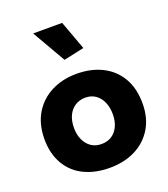

<svg xmlns="http://www.w3.org/2000/svg" viewBox="-142 -871 862 983"><g transform="rotate(-20 289.5 -379.5)"><path d="M288 11Q209 11 149 -18Q89 -47 55.5 -104.5Q22 -162 22 -243Q23 -324 57.5 -381Q92 -438 152.5 -469Q213 -500 290 -500Q369 -500 429 -470Q489 -440 523 -382.5Q557 -325 557 -242Q557 -163 522 -106Q487 -49 426.5 -19Q366 11 288 11ZM289 -118Q322 -118 345.5 -133.5Q369 -149 382 -177Q395 -205 395 -242Q395 -279 382.5 -308Q370 -337 346.5 -353.5Q323 -370 291 -370Q259 -370 234.5 -354Q210 -338 197 -310Q184 -282 184 -243Q184 -207 197 -178.5Q210 -150 233.5 -134Q257 -118 289 -118ZM258 -588 369 -612 311 -770H153Z"/></g></svg>

Font: Catamaran ExtraBold
Style: Regular
Weight: 800
Designer: Pria Ravichandran
Version: Version 2.000